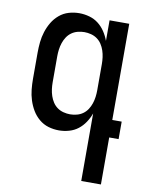

<svg xmlns="http://www.w3.org/2000/svg" viewBox="-84 -589 668 865"><g transform="rotate(10 250.0 -156.5)"><path d="M246 -72Q261 -72 276.5 -76Q292 -80 304.5 -89Q317 -98 325.5 -111Q334 -124 339 -139Q344 -154 346 -169.5Q348 -185 348 -200V-320Q348 -335 346 -350.5Q344 -366 339 -381Q334 -396 325.5 -409Q317 -422 304.5 -431Q292 -440 276.5 -444Q261 -448 246 -448Q231 -448 215.5 -444Q200 -440 187.5 -431Q175 -422 166.5 -409Q158 -396 153 -381Q148 -366 146 -350.5Q144 -335 144 -320V-200Q144 -185 146 -169.5Q148 -154 153 -139Q158 -124 166.5 -111Q175 -98 187.5 -89Q200 -80 215.5 -76Q231 -72 246 -72ZM348 215V-94Q340 -72 327 -52.5Q314 -33 296 -19Q278 -5 255 1.5Q232 8 209 8Q184 8 160.5 1Q137 -6 118 -22Q99 -38 86.5 -59Q74 -80 66.5 -103.5Q59 -127 56.5 -151.5Q54 -176 54 -200V-320Q54 -344 56.5 -368.5Q59 -393 66.5 -416.5Q74 -440 86.5 -461Q99 -482 118 -498Q137 -514 160.5 -521Q184 -528 209 -528Q232 -528 255 -521.5Q278 -515 296 -501Q314 -487 327 -467.5Q340 -448 348 -426V-520H438V-80H481V0H438V215Z"/></g></svg>

Font: Iosevka Fixed Medium
Style: Regular
Weight: 500
Monospace: yes
Designer: Belleve Invis
Foundry: Belleve Invis
Version: Version 32.3.0